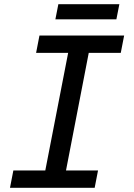

<svg xmlns="http://www.w3.org/2000/svg" viewBox="-20 -899 642 919"><path d="M259.3 -878.9H551.3L537.1 -806.6H245.1ZM43.9 -83H196.8L306.2 -646H152.8L168.9 -729H574.2L558.1 -646H404.8L295.9 -83H449.2L433.1 0H27.8Z"/></svg>

Font: Hack
Style: Italic
Weight: 400
Italic angle: -11°
Monospace: yes
Designer: Christopher Simpkins
Foundry: Christopher Simpkins
Version: Version 2.019; ttfautohint (v1.4.1) -l 4 -r 80 -G 350 -x 0 -